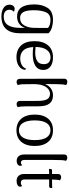

<svg xmlns="http://www.w3.org/2000/svg" viewBox="881 -1652 1003 2806"><g transform="rotate(90 1383.0 -248.5)"><path d="M48 113Q48 80 65.5 59.5Q83 39 110 39Q138 39 150 54Q122 75 122 115Q122 156 149 177.5Q176 199 221 199Q306 199 346.5 137.5Q387 76 387 -45V-113Q369 -57 326 -26.5Q283 4 221 4Q44 4 44 -248Q44 -363 94.5 -442Q145 -521 272 -521Q328 -521 380.5 -505.5Q433 -490 466 -455V-45Q466 233 218 233Q145 233 96.5 202.5Q48 172 48 113ZM387 -248 388 -447Q371 -465 340 -474.5Q309 -484 271 -484Q188 -484 158.5 -417Q129 -350 129 -240Q129 -134 156.5 -87Q184 -40 242 -40Q316 -40 351 -101Q386 -162 387 -248Z M999 -106Q999 -96 993 -79Q974 -35 926.5 -11Q879 13 815 13Q705 13 643 -55.5Q581 -124 581 -251Q581 -377 642.5 -449Q704 -521 819 -521Q902 -521 952 -483.5Q1002 -446 1002 -377Q1002 -303 942 -264Q882 -225 775 -225Q716 -225 667 -232Q673 -131 717.5 -86.5Q762 -42 834 -42Q889 -42 929 -64.5Q969 -87 984 -129Q999 -124 999 -106ZM666 -266Q714 -262 744 -261Q824 -261 870.5 -289.5Q917 -318 917 -387Q917 -440 888 -462.5Q859 -485 816 -485Q748 -485 707.5 -428.5Q667 -372 666 -266Z M1546 -7Q1526 11 1500 11Q1480 11 1467.5 -1Q1455 -13 1455 -33L1454 -303Q1454 -391 1430.5 -434Q1407 -477 1350 -477Q1315 -477 1282.5 -452.5Q1250 -428 1229.5 -375Q1209 -322 1209 -241Q1209 -112 1211 -73Q1213 -34 1223 -7Q1202 11 1177 11Q1156 11 1143.5 -2Q1131 -15 1131 -37L1130 -686Q1130 -708 1142 -719Q1154 -730 1175 -730Q1190 -730 1203 -724.5Q1216 -719 1223 -712Q1215 -687 1212.5 -652.5Q1210 -618 1209 -556L1208 -405Q1230 -460 1273 -490.5Q1316 -521 1373 -521Q1455 -521 1494 -468.5Q1533 -416 1533 -313L1534 -114Q1534 -42 1546 -7Z M1654 -254Q1654 -380 1714.5 -450.5Q1775 -521 1883 -521Q1992 -521 2052.5 -450.5Q2113 -380 2113 -254Q2113 -128 2052.5 -57.5Q1992 13 1883 13Q1775 13 1714.5 -57.5Q1654 -128 1654 -254ZM2027 -254Q2027 -366 1990 -425Q1953 -484 1883 -484Q1813 -484 1776 -425Q1739 -366 1739 -254Q1739 -142 1776 -82.5Q1813 -23 1883 -23Q1953 -23 1990 -82.5Q2027 -142 2027 -254Z M2237 -101V-686Q2237 -707 2250 -718.5Q2263 -730 2284 -730Q2309 -730 2330 -712Q2322 -686 2319.5 -645Q2317 -604 2317 -517V-105Q2317 -79 2326.5 -65.5Q2336 -52 2355 -52Q2366 -52 2376.5 -57.5Q2387 -63 2392 -73Q2403 -58 2403 -42Q2403 -19 2382.5 -4.5Q2362 10 2332 10Q2287 10 2262 -19Q2237 -48 2237 -101Z M2728 -510 2727 -488Q2726 -478 2720 -471.5Q2714 -465 2705 -465H2602V-427V-105Q2602 -79 2614 -65Q2626 -51 2650 -51Q2665 -51 2678.5 -56.5Q2692 -62 2697 -72Q2708 -57 2708 -40Q2708 -17 2684 -3Q2660 11 2623 11Q2576 11 2549 -18.5Q2522 -48 2522 -100V-465H2508Q2467 -465 2448 -462L2449 -485Q2450 -507 2471 -507H2522V-596Q2522 -617 2535 -628.5Q2548 -640 2569 -640Q2594 -640 2615 -622Q2604 -588 2603 -507H2643Q2659 -507 2685.5 -508Q2712 -509 2728 -510Z"/></g></svg>

Font: Arima Madurai
Style: Regular
Weight: 400
Designer: Joana Correia and Natanael Gama
Foundry: NDISCOVER
Version: Version 1.020